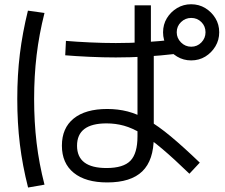

<svg xmlns="http://www.w3.org/2000/svg" viewBox="-20 -818 1040 889"><path d="M476.5 26.7Q376.3 26.7 321.5 -17.8Q266.6 -62.3 266.6 -143.7Q266.6 -225 321.1 -269.2Q375.6 -313.4 476.7 -313.4Q526.4 -313.4 571.2 -301.9Q616 -290.4 664.3 -262.5Q712.7 -234.7 770.8 -186.4Q829 -138 905 -65L857 -13.6Q785.3 -83 732 -128.1Q678.6 -173.3 635.6 -199.3Q592.6 -225.3 553.9 -236Q515.2 -246.7 473.3 -246.7Q336.7 -246.7 336.7 -143.3Q336.7 -40 473.3 -40Q551.3 -40 584 -73.9Q616.6 -107.7 616.6 -186.7V-591.7H603.3V-793.3H678.7V-591.7H692V-183.3Q692 -76.3 639 -24.8Q586 26.7 476.5 26.7ZM865 -538.3Q829.5 -538.3 800 -556Q770.4 -573.7 752.7 -603.2Q735 -632.7 735 -668.1Q735 -704.7 752.6 -733.7Q770.3 -762.8 799.8 -780.6Q829.3 -798.3 864.7 -798.3Q901.3 -798.3 930.4 -780.6Q959.4 -762.9 977.2 -733.9Q995 -705 995 -668.3Q995 -632.9 977.3 -603.3Q959.5 -573.8 930.6 -556Q901.6 -538.3 865 -538.3ZM865.3 -601.7Q893.3 -601.7 912.4 -621.5Q931.6 -641.3 931.6 -668.6Q931.6 -696.6 912.4 -715.8Q893.3 -735 865.3 -735Q838 -735 818.2 -715.8Q798.3 -696.6 798.3 -668.6Q798.3 -641.3 818.2 -621.5Q838 -601.7 865.3 -601.7ZM516.1 -552Q458.3 -552 393.6 -555Q329 -558 282 -562L285.3 -628.7Q331.3 -624.7 394.8 -621.7Q458.3 -618.7 516.3 -618.7Q582.7 -618.7 650 -622.7Q717.3 -626.7 795.3 -635.7L798 -569Q720.3 -560 652.1 -556Q583.8 -552 516.1 -552ZM110 50.3Q84 -51.9 72 -150.1Q60 -248.3 60 -360Q60 -470.3 72 -568.2Q84 -666 109.3 -768.7L186 -758Q161 -658.7 149.5 -562.5Q138 -466.3 138 -360Q138 -252.7 149.5 -156.3Q161 -60 186 37Z"/></svg>

Font: M PLUS 2 Thin
Style: Regular
Weight: 100
Designer: Coji Morishita
Foundry: UNDERFOREST DESIGN
Version: Version 1.001